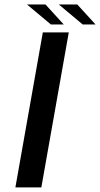

<svg xmlns="http://www.w3.org/2000/svg" viewBox="-20 -816 436 836"><path d="M47 0H160L279.5 -675H166.5ZM340 -709.5H396L316.5 -796.5H236ZM201.5 -709.5H257.5L178 -796.5H97.5Z"/></svg>

Font: Anybody Expanded
Style: Italic
Weight: 400
Width: 7
Italic angle: -10°
Version: Version 1.113;gftools[0.9.25]